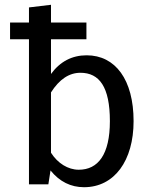

<svg xmlns="http://www.w3.org/2000/svg" viewBox="-20 -770 640 802"><path d="M342 -539C281 -539 231 -513 193 -461V-606H341V-676H193V-750L101 -739V-676H22V-606H101V0H182L191 -58C229 -11 276 12 331 12C458 12 538 -99 538 -264C538 -437 462 -539 342 -539ZM309 -61C264 -61 221 -88 193 -132V-384C228 -439 269 -466 316 -466C395 -466 439 -407 439 -264C439 -125 390 -61 309 -61Z"/></svg>

Font: Fira Sans
Style: Regular
Weight: 400
Designer: Carrois Corporate & Edenspiekermann AG
Foundry: Carrois Corporate GbR & Edenspiekermann AG
Version: Version 4.203